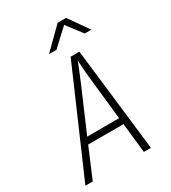

<svg xmlns="http://www.w3.org/2000/svg" viewBox="-225 -1064 1049 1177"><g transform="rotate(-30 300.0 -475.0)"><path d="M24 0 341 -730H403L488 0H438L415 -210H165L76 0ZM184 -255H410L378 -550Q372 -604 370 -640.5Q368 -677 367 -688Q363 -677 348.5 -640.5Q334 -604 311 -550ZM234 -810 376 -950H436L534 -810H487L404 -919L287 -810Z"/></g></svg>

Font: JetBrains Mono Thin
Style: Italic
Weight: 100
Italic angle: -9°
Monospace: yes
Designer: Philipp Nurullin, Konstantin Bulenkov
Foundry: JetBrains
Version: Version 2.305; ttfautohint (v1.8.4.7-5d5b)